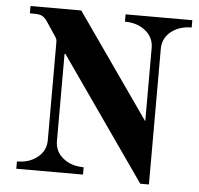

<svg xmlns="http://www.w3.org/2000/svg" viewBox="-52 -766 868 837"><g transform="rotate(5 382.0 -347.0)"><path d="M48 0V-32Q102 -32 138 -61Q174 -90 174 -136V-563Q174 -574 172 -579Q170 -584 163 -594L123 -654Q113 -668 101.5 -674Q90 -680 66 -680H48V-712H270L590 -255V-576Q590 -622 554 -651Q518 -680 464 -680V-712H756V-680Q702 -680 666 -651Q630 -622 630 -576V18H592L218 -517H214V-136Q214 -90 250 -61Q286 -32 340 -32V0Z"/></g></svg>

Font: Old Standard TT
Style: Bold
Weight: 700
Designer: Alexey Kryukov <alexios@thessalonica.org.ru>
Version: Version 2.2